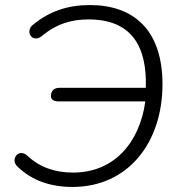

<svg xmlns="http://www.w3.org/2000/svg" viewBox="-20 -733 710 761"><path d="M267 8C488 8 624 -168 624 -399C624 -615 509 -713 336 -713C248 -713 175 -688 111 -635C78 -610 106 -562 143 -588C205 -640 265 -656 331 -656C503 -656 563 -548 558 -385H216C196 -385 184 -375 182 -356C180 -339 192 -331 213 -331H556C533 -165 430 -49 270 -49C197 -49 137 -70 87 -117C52 -147 19 -99 50 -72C107 -17 181 8 267 8Z"/></svg>

Font: SN Pro Light
Style: Italic
Weight: 300
Italic angle: -8.99998°
Designer: Tobias Whetton
Foundry: Supernotes
Version: Version 1.001;Glyphs 3.2 (3249)